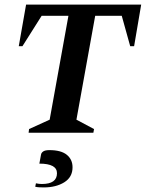

<svg xmlns="http://www.w3.org/2000/svg" viewBox="-20 -580 637 839"><path d="M105 0 107 -16 197 -57 279 -511H162L78 -378H62L94 -560H597L566 -378H549L512 -511H396L314 -57L391 -16L388 0ZM171 239Q162 239 152 238.5Q142 238 134 236L137 221Q150 224 163 224Q229 224 229 177Q229 135 152 135L159 97Q160 88 168.5 82Q177 76 196 76Q247 76 272 96.5Q297 117 297 151Q297 194 261 216.5Q225 239 171 239Z"/></svg>

Font: Spectral SC SemiBold
Style: Italic
Weight: 600
Italic angle: -10°
Designer: Jean-Baptiste Levee
Foundry: Production Type
Version: Version 2.001